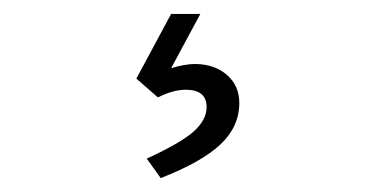

<svg xmlns="http://www.w3.org/2000/svg" viewBox="-20 -20 540 276"><path d="M324 128Q324 162 297 187.5Q270 213 211 236L191 208Q241 185 259 168.5Q277 152 277 134Q277 109 247 109Q229 109 207 120L176 93L226 0H268L226 78Q246 72 260 72Q288 72 306 87.5Q324 103 324 128Z"/></svg>

Font: Martel Sans ExtraLight
Style: Regular
Weight: 275
Designer: Dan Reynolds and Mathieu Réguer
Foundry: Dan Reynolds and Mathieu Réguer
Version: Version 1.002; ttfautohint (v1.1) -l 5 -r 5 -G 72 -x 0 -D la